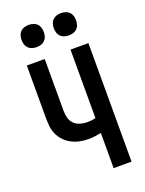

<svg xmlns="http://www.w3.org/2000/svg" viewBox="-174 -1036 847 1119"><g transform="rotate(-20 250.0 -477.0)"><path d="M330 0V-218Q310 -214 290.5 -211.5Q271 -209 251 -209Q224 -209 197.5 -214.5Q171 -220 147 -232.5Q123 -245 104.5 -264.5Q86 -284 75 -309Q64 -334 61.5 -360.5Q59 -387 59 -414V-735H170V-414Q170 -392 175.5 -370Q181 -348 196.5 -332.5Q212 -317 234 -310.5Q256 -304 278 -304Q291 -304 304 -305.5Q317 -307 330 -310V-735H441V0ZM350 -816Q336 -816 322.5 -820Q309 -824 299 -834Q289 -844 285 -857.5Q281 -871 281 -885Q281 -899 285 -912.5Q289 -926 299 -936Q309 -946 322.5 -950Q336 -954 350 -954Q364 -954 377.5 -950Q391 -946 401 -936Q411 -926 415 -912.5Q419 -899 419 -885Q419 -871 415 -857.5Q411 -844 401 -834Q391 -824 377.5 -820Q364 -816 350 -816ZM150 -816Q136 -816 122.5 -820Q109 -824 99 -834Q89 -844 85 -857.5Q81 -871 81 -885Q81 -899 85 -912.5Q89 -926 99 -936Q109 -946 122.5 -950Q136 -954 150 -954Q164 -954 177.5 -950Q191 -946 201 -936Q211 -926 215 -912.5Q219 -899 219 -885Q219 -871 215 -857.5Q211 -844 201 -834Q191 -824 177.5 -820Q164 -816 150 -816Z"/></g></svg>

Font: Iosevka SS08 Regular
Style: Bold
Weight: 700
Monospace: yes
Designer: Belleve Invis
Foundry: Belleve Invis
Version: Version 16.3.4; ttfautohint (v1.8.4)